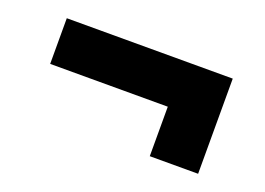

<svg xmlns="http://www.w3.org/2000/svg" viewBox="-52 -532 654 474"><g transform="rotate(20 275.0 -295.0)"><path d="M366 -300H57V-420H493V-170H366Z"/></g></svg>

Font: 
Style: 㨦
Weight: 700
Designer: A.Korolkova, Vitaly Kuzmin
Foundry: ParaType Ltd
Version: Version 2.000